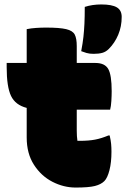

<svg xmlns="http://www.w3.org/2000/svg" viewBox="-20 -833 567 863"><path d="M473 -224Q478 -202 479.5 -186Q481 -170 481 -151Q481 -103 472 -68Q463 -33 449 -19Q434 -4 406.5 3Q379 10 320 10Q266 10 215.5 -16Q165 -42 132.5 -92.5Q100 -143 100 -215V-348Q49 -361 29.5 -402Q10 -443 10 -531V-550H100V-702Q120 -706 142.5 -707.5Q165 -709 187 -709Q248 -709 277.5 -702Q307 -695 316 -677.5Q325 -660 325 -626V-550H409Q451 -550 466.5 -523Q482 -496 482 -423Q482 -403 480.5 -379Q479 -355 475 -340H325V-246Q325 -220 328 -200H338Q379 -200 407.5 -205.5Q436 -211 467 -224ZM435 -813Q483 -813 505 -800Q527 -787 527 -757Q527 -714 511.5 -677Q496 -640 469 -613Q456 -600 440 -595.5Q424 -591 401 -591Q382 -591 368.5 -595Q355 -599 345 -603Q352 -640 355 -667.5Q358 -695 359.5 -726Q361 -757 361 -802Q395 -813 435 -813Z"/></svg>

Font: Recursive Sn Csl St XBk
Style: Regular
Weight: 1000
Version: Version 1.079;hotconv 1.0.112;makeotfexe 2.5.65598; ttfautoh